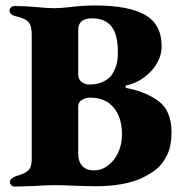

<svg xmlns="http://www.w3.org/2000/svg" viewBox="-20 -677 675 702"><path d="M16 -11Q16 -17 21.5 -23Q27 -29 36 -32Q71 -42 83.5 -54Q96 -66 96 -95V-551Q96 -583 84 -596.5Q72 -610 36 -618Q15 -623 15 -639Q15 -646 20.5 -650.5Q26 -655 35 -655Q71 -655 115 -651Q155 -647 178 -647Q198 -647 236 -651Q284 -657 327 -657Q450 -657 510.5 -622.5Q571 -588 571 -508Q571 -478 556.5 -450.5Q542 -423 517 -402Q484 -374 443 -365Q439 -364 439 -360Q439 -356 443 -355Q513 -342 560 -307Q607 -272 607 -194Q607 -142 590.5 -109Q574 -76 552.5 -59Q531 -42 501 -27Q436 4 326 4Q301 4 253 2Q205 0 179 0Q146 0 105 3Q55 5 35 5Q26 5 21 0Q16 -5 16 -11ZM382 -395Q392 -405 401.5 -427.5Q411 -450 411 -485Q411 -551 387.5 -580.5Q364 -610 317 -610Q266 -610 266 -568V-403Q266 -387 278.5 -377.5Q291 -368 305 -368Q329 -368 347 -374Q365 -380 382 -395ZM426 -186Q426 -261 381 -298Q372 -306 353 -313Q334 -320 310 -320Q294 -320 280 -312Q266 -304 266 -288V-116Q266 -86 281 -70Q296 -54 323 -54Q351 -54 374.5 -71.5Q398 -89 412 -119Q426 -149 426 -186Z"/></svg>

Font: EB Garamond ExtraBold
Style: Regular
Weight: 800
Designer: Georg Duffner and Octavio Pardo
Foundry: Georg Duffner
Version: Version 1.000